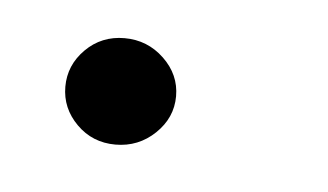

<svg xmlns="http://www.w3.org/2000/svg" viewBox="-25 -96 227 133"><g transform="rotate(5 89.0 -30.0)"><path d="M58 7Q42 7 31 -4Q20 -15 20 -30Q20 -45 31 -56Q42 -67 58 -67Q74 -67 85.5 -56Q97 -45 97 -30Q97 -15 85.5 -4Q74 7 58 7Z"/></g></svg>

Font: Alumni Sans
Style: Italic
Weight: 400
Italic angle: -8°
Version: Version 1.016